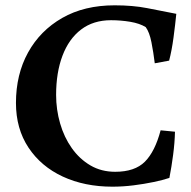

<svg xmlns="http://www.w3.org/2000/svg" viewBox="-20 -686 720 722"><path d="M403 16Q298 16 216.1 -22Q134.2 -60 87.1 -131Q40 -202 40 -299Q40 -406 85.5 -488.5Q131 -571 214 -618.5Q297 -666 411 -666Q479.5 -666 533.1 -655.5Q586.8 -645 643 -634Q639 -593.9 632.5 -545Q626 -496.1 616 -458L562 -448Q557 -489 549.5 -527Q542 -565 528 -584Q505.5 -598 470 -604Q434.4 -610 397.6 -610Q331 -610 285 -575Q239 -540 215 -476.6Q191 -413.3 191 -329.1Q191 -274 206 -222Q221 -170 250 -129Q279 -88 320 -64Q361 -40 413 -40Q487 -40 524.9 -78Q562.8 -116 584 -196L638 -190.7Q637 -149 631 -103.5Q625 -58 617 -17Q593.4 -9 557.6 -1.5Q521.8 6 481.8 11Q441.9 16 403 16Z"/></svg>

Font: Buenard
Style: Regular
Weight: 400
Version: Version 2.000